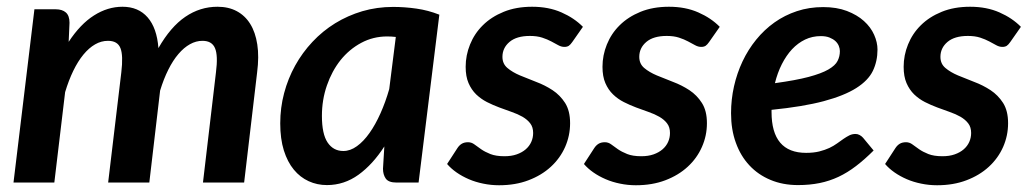

<svg xmlns="http://www.w3.org/2000/svg" viewBox="-20 -541 3058 569"><path d="M20 0H141L173 -268C180 -291.3 188.1 -312.4 197.2 -331.2C206.4 -350.1 216.4 -366.1 227.2 -379.2C238.1 -392.4 249.6 -402.5 261.8 -409.5C273.9 -416.5 286.7 -420 300 -420C319 -420 331.3 -412.8 337 -398.2C342.7 -383.8 343.5 -359.8 339.5 -326.5L300.5 0H422.5L454.5 -272.5C461.5 -295.5 469.6 -316.2 478.8 -334.5C487.9 -352.8 497.9 -368.3 508.8 -381C519.6 -393.7 531 -403.3 543 -410C555 -416.7 567.3 -420 580 -420C598.7 -420 611.1 -412.8 617.2 -398.2C623.4 -383.8 624.3 -359.8 620 -326.5L581.5 0H703.5L742 -326.5C746 -357.5 746.2 -385.1 742.5 -409.2C738.8 -433.4 731.8 -453.8 721.5 -470.2C711.2 -486.8 697.8 -499.3 681.5 -508C665.2 -516.7 646.2 -521 624.5 -521C590.2 -521 558.4 -511.1 529.2 -491.2C500.1 -471.4 473.5 -440.5 449.5 -398.5C446.5 -438.2 435.8 -468.5 417.5 -489.5C399.2 -510.5 374.3 -521 343 -521C313.7 -521 285.5 -512.4 258.5 -495.2C231.5 -478.1 206.5 -452 183.5 -417L186 -473.5C186 -487.5 182.4 -497.7 175.2 -504C168.1 -510.3 158 -513.5 145 -513.5H82Z M1220.5 0 1282 -497.5C1260 -506.2 1237.4 -512.2 1214.2 -515.5C1191.1 -518.8 1168 -520.5 1145 -520.5C1113 -520.5 1082.6 -516.2 1053.8 -507.8C1024.9 -499.2 998.1 -487.3 973.2 -472C948.4 -456.7 926 -438.3 906 -417C886 -395.7 868.9 -372.2 854.8 -346.8C840.6 -321.2 829.7 -294 822 -265C814.3 -236 810.5 -206.2 810.5 -175.5C810.5 -144.8 814.1 -118.1 821.2 -95.2C828.4 -72.4 838.2 -53.4 850.8 -38.2C863.2 -23.1 877.9 -11.7 894.8 -4C911.6 3.7 929.7 7.5 949 7.5C983 7.5 1014.2 -2.8 1042.5 -23.2C1070.8 -43.7 1096.3 -71.7 1119 -107L1115 -41C1115 -29.3 1117.8 -19.6 1123.2 -11.8C1128.8 -3.9 1139.3 0 1155 0ZM997.5 -93.5C977.8 -93.5 962.3 -101.8 951 -118.5C939.7 -135.2 934 -161.5 934 -197.5C934 -229.2 938.9 -259.2 948.8 -287.8C958.6 -316.2 972.1 -341.2 989.2 -362.8C1006.4 -384.2 1026.8 -401.3 1050.5 -414C1074.2 -426.7 1099.8 -433 1127.5 -433C1135.5 -433 1144 -432.5 1153 -431.5L1133.5 -277C1126.2 -251.3 1117.5 -227.3 1107.5 -205C1097.5 -182.7 1086.7 -163.2 1075 -146.8C1063.3 -130.2 1050.9 -117.2 1037.8 -107.8C1024.6 -98.2 1011.2 -93.5 997.5 -93.5Z M1676 -416.5 1707.5 -461.5C1690.5 -478.8 1669.3 -493.1 1644 -504.2C1618.7 -515.4 1589.7 -521 1557 -521C1525.3 -521 1497.2 -516 1472.8 -506C1448.2 -496 1427.7 -482.8 1411 -466.2C1394.3 -449.8 1381.7 -430.8 1373 -409.2C1364.3 -387.8 1360 -365.7 1360 -343C1360 -324 1362.8 -307.9 1368.5 -294.8C1374.2 -281.6 1381.8 -270.4 1391.2 -261.2C1400.8 -252.1 1411.4 -244.5 1423.2 -238.5C1435.1 -232.5 1447.2 -227.2 1459.8 -222.5C1472.2 -217.8 1484.5 -213.4 1496.5 -209.2C1508.5 -205.1 1519.2 -200.2 1528.8 -194.8C1538.2 -189.2 1545.8 -182.8 1551.5 -175.2C1557.2 -167.8 1560 -158.3 1560 -147C1560 -137.7 1558.2 -128.8 1554.5 -120.5C1550.8 -112.2 1545.3 -104.8 1538 -98.5C1530.7 -92.2 1521.8 -87.2 1511.2 -83.5C1500.8 -79.8 1488.7 -78 1475 -78C1458 -78 1444.1 -80.2 1433.2 -84.5C1422.4 -88.8 1413.2 -93.6 1405.8 -98.8C1398.2 -103.9 1391.7 -108.7 1386 -113C1380.3 -117.3 1374 -119.5 1367 -119.5C1359.7 -119.5 1353.5 -118 1348.5 -115C1343.5 -112 1339.2 -107.7 1335.5 -102L1305 -55C1312.7 -46 1322 -37.7 1333 -30C1344 -22.3 1356.1 -15.7 1369.2 -10C1382.4 -4.3 1396.7 0.1 1412 3.2C1427.3 6.4 1443 8 1459 8C1491.3 8 1520.4 3.1 1546.2 -6.8C1572.1 -16.6 1594.2 -29.9 1612.5 -46.8C1630.8 -63.6 1644.9 -83.2 1654.8 -105.5C1664.6 -127.8 1669.5 -151.3 1669.5 -176C1669.5 -200.3 1664.6 -220.2 1654.8 -235.8C1644.9 -251.2 1632.5 -263.9 1617.5 -273.8C1602.5 -283.6 1586.4 -291.8 1569.2 -298.2C1552.1 -304.8 1536 -311.2 1521 -317.5C1506 -323.8 1493.6 -331.2 1483.8 -339.5C1473.9 -347.8 1469 -358.8 1469 -372.5C1469 -390.2 1476 -404.9 1490 -416.8C1504 -428.6 1524.2 -434.5 1550.5 -434.5C1564.5 -434.5 1576.6 -432.8 1586.8 -429.5C1596.9 -426.2 1605.9 -422.4 1613.8 -418.2C1621.6 -414.1 1628.5 -410.3 1634.5 -407C1640.5 -403.7 1646.5 -402 1652.5 -402C1657.8 -402 1662.2 -403.1 1665.5 -405.2C1668.8 -407.4 1672.3 -411.2 1676 -416.5Z M2081.5 -416.5 2113 -461.5C2096 -478.8 2074.8 -493.1 2049.5 -504.2C2024.2 -515.4 1995.2 -521 1962.5 -521C1930.8 -521 1902.8 -516 1878.2 -506C1853.8 -496 1833.2 -482.8 1816.5 -466.2C1799.8 -449.8 1787.2 -430.8 1778.5 -409.2C1769.8 -387.8 1765.5 -365.7 1765.5 -343C1765.5 -324 1768.3 -307.9 1774 -294.8C1779.7 -281.6 1787.2 -270.4 1796.8 -261.2C1806.2 -252.1 1816.9 -244.5 1828.8 -238.5C1840.6 -232.5 1852.8 -227.2 1865.2 -222.5C1877.8 -217.8 1890 -213.4 1902 -209.2C1914 -205.1 1924.8 -200.2 1934.2 -194.8C1943.8 -189.2 1951.3 -182.8 1957 -175.2C1962.7 -167.8 1965.5 -158.3 1965.5 -147C1965.5 -137.7 1963.7 -128.8 1960 -120.5C1956.3 -112.2 1950.8 -104.8 1943.5 -98.5C1936.2 -92.2 1927.2 -87.2 1916.8 -83.5C1906.2 -79.8 1894.2 -78 1880.5 -78C1863.5 -78 1849.6 -80.2 1838.8 -84.5C1827.9 -88.8 1818.8 -93.6 1811.2 -98.8C1803.8 -103.9 1797.2 -108.7 1791.5 -113C1785.8 -117.3 1779.5 -119.5 1772.5 -119.5C1765.2 -119.5 1759 -118 1754 -115C1749 -112 1744.7 -107.7 1741 -102L1710.5 -55C1718.2 -46 1727.5 -37.7 1738.5 -30C1749.5 -22.3 1761.6 -15.7 1774.8 -10C1787.9 -4.3 1802.2 0.1 1817.5 3.2C1832.8 6.4 1848.5 8 1864.5 8C1896.8 8 1925.9 3.1 1951.8 -6.8C1977.6 -16.6 1999.7 -29.9 2018 -46.8C2036.3 -63.6 2050.4 -83.2 2060.2 -105.5C2070.1 -127.8 2075 -151.3 2075 -176C2075 -200.3 2070.1 -220.2 2060.2 -235.8C2050.4 -251.2 2038 -263.9 2023 -273.8C2008 -283.6 1991.9 -291.8 1974.8 -298.2C1957.6 -304.8 1941.5 -311.2 1926.5 -317.5C1911.5 -323.8 1899.1 -331.2 1889.2 -339.5C1879.4 -347.8 1874.5 -358.8 1874.5 -372.5C1874.5 -390.2 1881.5 -404.9 1895.5 -416.8C1909.5 -428.6 1929.7 -434.5 1956 -434.5C1970 -434.5 1982.1 -432.8 1992.2 -429.5C2002.4 -426.2 2011.4 -422.4 2019.2 -418.2C2027.1 -414.1 2034 -410.3 2040 -407C2046 -403.7 2052 -402 2058 -402C2063.3 -402 2067.7 -403.1 2071 -405.2C2074.3 -407.4 2077.8 -411.2 2081.5 -416.5Z M2580.5 -394C2580.5 -408.3 2577.2 -423 2570.5 -438C2563.8 -453 2553.8 -466.6 2540.2 -478.8C2526.8 -490.9 2509.9 -500.8 2489.8 -508.5C2469.6 -516.2 2446.2 -520 2419.5 -520C2391.8 -520 2365.9 -516 2341.8 -508C2317.6 -500 2295.4 -488.8 2275.2 -474.5C2255.1 -460.2 2237 -443.2 2221 -423.5C2205 -403.8 2191.5 -382.3 2180.5 -359C2169.5 -335.7 2161.1 -311 2155.2 -285C2149.4 -259 2146.5 -232.5 2146.5 -205.5C2146.5 -173.2 2151.2 -143.9 2160.8 -117.8C2170.2 -91.6 2183.7 -69.2 2201 -50.8C2218.3 -32.2 2239.2 -17.9 2263.5 -7.8C2287.8 2.4 2315 7.5 2345 7.5C2368 7.5 2389.3 5.5 2409 1.5C2428.7 -2.5 2447.3 -8.7 2465 -17C2482.7 -25.3 2500 -36 2517 -49C2534 -62 2551.3 -77.3 2569 -95L2537.5 -133C2534.5 -136.3 2531.1 -139 2527.2 -141C2523.4 -143 2519.5 -144 2515.5 -144C2508.8 -144 2502.7 -142.6 2497 -139.8C2491.3 -136.9 2485.6 -133.5 2479.8 -129.5C2473.9 -125.5 2467.6 -121 2460.8 -116C2453.9 -111 2446.2 -106.5 2437.8 -102.5C2429.2 -98.5 2419.3 -95.1 2408 -92.2C2396.7 -89.4 2383.7 -88 2369 -88C2300.7 -88 2266.5 -128.3 2266.5 -209V-215.5C2329.2 -221.8 2380.8 -230.4 2421.2 -241.2C2461.8 -252.1 2493.8 -265 2517.5 -280C2541.2 -295 2557.6 -312 2566.8 -331C2575.9 -350 2580.5 -371 2580.5 -394ZM2412.5 -434C2422.5 -434 2431.1 -432.6 2438.2 -429.8C2445.4 -426.9 2451.2 -423.4 2455.8 -419.2C2460.2 -415.1 2463.6 -410.3 2465.8 -405C2467.9 -399.7 2469 -394.5 2469 -389.5C2469 -379.2 2466.8 -369.5 2462.2 -360.5C2457.8 -351.5 2448.6 -343 2434.8 -335C2420.9 -327 2401.4 -319.7 2376.2 -313C2351.1 -306.3 2317.8 -300.2 2276.5 -294.5C2281.5 -314.8 2288.3 -333.6 2297 -350.8C2305.7 -367.9 2315.8 -382.7 2327.2 -395C2338.8 -407.3 2351.7 -416.9 2366 -423.8C2380.3 -430.6 2395.8 -434 2412.5 -434Z M2974 -416.5 3005.5 -461.5C2988.5 -478.8 2967.3 -493.1 2942 -504.2C2916.7 -515.4 2887.7 -521 2855 -521C2823.3 -521 2795.2 -516 2770.8 -506C2746.2 -496 2725.7 -482.8 2709 -466.2C2692.3 -449.8 2679.7 -430.8 2671 -409.2C2662.3 -387.8 2658 -365.7 2658 -343C2658 -324 2660.8 -307.9 2666.5 -294.8C2672.2 -281.6 2679.8 -270.4 2689.2 -261.2C2698.8 -252.1 2709.4 -244.5 2721.2 -238.5C2733.1 -232.5 2745.2 -227.2 2757.8 -222.5C2770.2 -217.8 2782.5 -213.4 2794.5 -209.2C2806.5 -205.1 2817.2 -200.2 2826.8 -194.8C2836.2 -189.2 2843.8 -182.8 2849.5 -175.2C2855.2 -167.8 2858 -158.3 2858 -147C2858 -137.7 2856.2 -128.8 2852.5 -120.5C2848.8 -112.2 2843.3 -104.8 2836 -98.5C2828.7 -92.2 2819.8 -87.2 2809.2 -83.5C2798.8 -79.8 2786.7 -78 2773 -78C2756 -78 2742.1 -80.2 2731.2 -84.5C2720.4 -88.8 2711.2 -93.6 2703.8 -98.8C2696.2 -103.9 2689.7 -108.7 2684 -113C2678.3 -117.3 2672 -119.5 2665 -119.5C2657.7 -119.5 2651.5 -118 2646.5 -115C2641.5 -112 2637.2 -107.7 2633.5 -102L2603 -55C2610.7 -46 2620 -37.7 2631 -30C2642 -22.3 2654.1 -15.7 2667.2 -10C2680.4 -4.3 2694.7 0.1 2710 3.2C2725.3 6.4 2741 8 2757 8C2789.3 8 2818.4 3.1 2844.2 -6.8C2870.1 -16.6 2892.2 -29.9 2910.5 -46.8C2928.8 -63.6 2942.9 -83.2 2952.8 -105.5C2962.6 -127.8 2967.5 -151.3 2967.5 -176C2967.5 -200.3 2962.6 -220.2 2952.8 -235.8C2942.9 -251.2 2930.5 -263.9 2915.5 -273.8C2900.5 -283.6 2884.4 -291.8 2867.2 -298.2C2850.1 -304.8 2834 -311.2 2819 -317.5C2804 -323.8 2791.6 -331.2 2781.8 -339.5C2771.9 -347.8 2767 -358.8 2767 -372.5C2767 -390.2 2774 -404.9 2788 -416.8C2802 -428.6 2822.2 -434.5 2848.5 -434.5C2862.5 -434.5 2874.6 -432.8 2884.8 -429.5C2894.9 -426.2 2903.9 -422.4 2911.8 -418.2C2919.6 -414.1 2926.5 -410.3 2932.5 -407C2938.5 -403.7 2944.5 -402 2950.5 -402C2955.8 -402 2960.2 -403.1 2963.5 -405.2C2966.8 -407.4 2970.3 -411.2 2974 -416.5Z"/></svg>

Font: Lato
Style: Bold Italic
Weight: 700
Italic angle: -7°
Designer: Lukasz Dziedzic
Foundry: tyPoland Lukasz Dziedzic
Version: Version 2.007; 2014-02-27